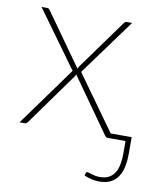

<svg xmlns="http://www.w3.org/2000/svg" viewBox="-78 -556 673 806"><g transform="rotate(10 258.0 -153.0)"><path d="M209 -251.5 34 -493H58.5Q64 -493 66.2 -490.2Q68.5 -487.5 70.5 -485L227.5 -264Q228.5 -266.5 230 -269.2Q231.5 -272 233.5 -275.5L384.5 -484.5Q386.5 -487.5 389.2 -490.2Q392 -493 396 -493H420L245 -253.5L412 -20.5H501.5V51.5Q501.5 81 496.2 105.8Q491 130.5 479 148.5Q467 166.5 447.8 176.5Q428.5 186.5 400 186.5Q368 186.5 335 172.5L337 163Q338 158.5 340.2 157.5Q342.5 156.5 345 156.5Q347 156.5 351.8 158.2Q356.5 160 363.5 162Q370.5 164 379.5 165.8Q388.5 167.5 399 167.5Q421.5 167.5 436.8 159.2Q452 151 461.5 135.8Q471 120.5 475 99.5Q479 78.5 479 53V0H402Q397 0 394.5 -3.2Q392 -6.5 389.5 -9L226.5 -239.5Q225.5 -237 224.2 -234Q223 -231 220.5 -228.5L63 -9Q60 -6 57.2 -3Q54.5 0 50.5 0H27Z"/></g></svg>

Font: Lato Thin
Style: Regular
Weight: 200
Designer: Lukasz Dziedzic
Foundry: tyPoland Lukasz Dziedzic
Version: Version 2.007; 2014-02-27